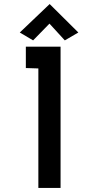

<svg xmlns="http://www.w3.org/2000/svg" viewBox="-20 -931 488 951"><path d="M280 0V-700H108V-594L170 -592V0ZM368 -770 226 -911 78 -770 144 -731 225 -814 301 -731Z"/></svg>

Font: Advent Pro
Style: Bold
Weight: 700
Designer: Andreas Kalpakidis
Foundry: Andreas Kalpakidis
Version: Version 2.002 2008